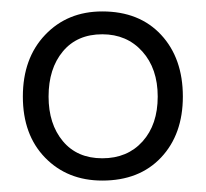

<svg xmlns="http://www.w3.org/2000/svg" viewBox="-20 -573 360 336"><path d="M159 -257Q98 -257 59 -297Q20 -337 20 -404Q20 -471 59 -512Q98 -553 159 -553Q224 -553 262 -512Q300 -471 300 -404Q300 -338 262 -297.5Q224 -257 159 -257ZM159 -296Q203 -296 229.5 -325.5Q256 -355 256 -404Q256 -453 229 -483Q202 -513 159 -513Q115 -513 90 -483Q65 -453 65 -404Q65 -356 90 -326Q115 -296 159 -296Z"/></svg>

Font: Zain Light
Style: Regular
Weight: 300
Designer: Zain,Boutros
Foundry: Mobile Telecommunications Company (Zain), 2024
Version: Version 1.51; ttfautohint (v1.8.4)